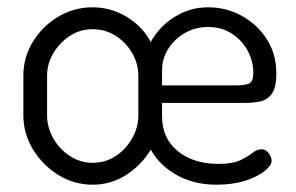

<svg xmlns="http://www.w3.org/2000/svg" viewBox="-20 -499 812 526"><path d="M234 7Q183 7 140 -19.5Q97 -46 70.5 -89.5Q44 -133 44 -183V-292Q44 -342 70 -384.5Q96 -427 139 -453Q182 -479 234 -479Q284 -479 327 -453Q370 -427 393 -384Q416 -426 458 -452.5Q500 -479 550 -479Q600 -479 642.5 -455.5Q685 -432 711 -391.5Q737 -351 737 -298Q737 -259 724.5 -242Q712 -225 692.5 -221Q673 -217 650 -217H424V-180Q424 -120 467 -85Q510 -50 579 -50Q617 -50 638 -60Q659 -70 671.5 -80Q684 -90 696 -90Q704 -90 710 -85.5Q716 -81 720 -73.5Q724 -66 724 -58Q724 -46 705 -30.5Q686 -15 652 -4Q618 7 573 7Q512 7 465 -19Q418 -45 393 -89Q368 -47 326 -20Q284 7 234 7ZM234 -53Q269 -53 297 -71.5Q325 -90 342 -120Q359 -150 359 -183V-292Q359 -324 342.5 -353Q326 -382 297.5 -400.5Q269 -419 234 -419Q199 -419 171 -400.5Q143 -382 126 -353Q109 -324 109 -292V-183Q109 -150 126 -120Q143 -90 171.5 -71.5Q200 -53 234 -53ZM424 -265H624Q655 -265 664.5 -271.5Q674 -278 674 -299Q674 -331 658.5 -360Q643 -389 615 -407Q587 -425 550 -425Q515 -425 486.5 -408.5Q458 -392 441 -365.5Q424 -339 424 -306Z"/></svg>

Font: Dosis ExtraLight
Style: Regular
Weight: 400
Version: Version 3.001; ttfautohint (v1.8.2)